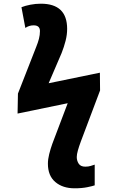

<svg xmlns="http://www.w3.org/2000/svg" viewBox="-20 -786 640 1038"><path d="M492 216V104Q483 107 470.5 111Q458 115 441 115Q416 115 405.5 99Q395 83 395 63Q395 49 401 27.5Q407 6 417 -21L521 -297L520 -393L243 -336L313 -499Q326 -532 334.5 -565Q343 -598 343 -630Q343 -766 201 -766Q172 -766 144 -760.5Q116 -755 96 -747L117 -635Q137 -649 162 -649Q196 -649 196 -618Q196 -597 190.5 -576Q185 -555 176 -533L77 -280L75 -172L346 -228L263 -9Q253 19 246 47Q239 75 239 99Q239 164 279 198Q319 232 383 232Q423 232 452 226Q481 220 492 216Z"/></svg>

Font: Noto Sans Mono UI ExtraBold
Style: Regular
Weight: 800
Designer: Monotype Design team
Foundry: Monotype Imaging Inc.
Version: 1.000